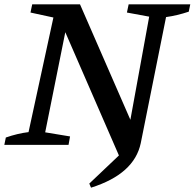

<svg xmlns="http://www.w3.org/2000/svg" viewBox="-35 -670 900 888"><path d="M386 198 378 179 515 49 267 -521 174 -58 289 -39 282 0H-15L-8 -34Q47 -53 97 -59L212 -589L106 -612L114 -650H335L568 -116L655 -593L552 -612L560 -650H845L838 -616Q784 -598 733 -591L616 -8Q586 135 386 198Z"/></svg>

Font: Piazzolla Medium
Style: Italic
Weight: 500
Italic angle: -11.3°
Designer: Juan Pablo del Peral
Foundry: Huerta Tipografica
Version: Version 1.330